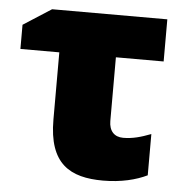

<svg xmlns="http://www.w3.org/2000/svg" viewBox="-45 -597 619 649"><g transform="rotate(5 264.5 -272.0)"><path d="M497 -553H106L11 -492V-410H143V-182C143 -31 216 9 328 9C389 9 440 -4 477 -22V-162C443 -149 415 -141 383 -141C353 -141 335 -160 335 -194V-410H497Z"/></g></svg>

Font: Noto Sans UI Black
Style: Regular
Weight: 900
Designer: Monotype Design Team
Foundry: Monotype Imaging Inc.
Version: Version 1.901